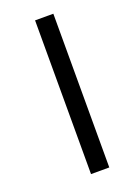

<svg xmlns="http://www.w3.org/2000/svg" viewBox="-112 -594 448 642"><g transform="rotate(-20 111.5 -273.5)"><path d="M98 0V-547H163V0Z"/></g></svg>

Font: Noto Serif Kannada
Style: Regular
Weight: 400
Designer: Universal Thirst, Indian Type Foundry and the Monotype Design Team
Foundry: Monotype Imaging Inc.
Version: Version 2.003